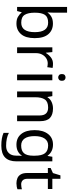

<svg xmlns="http://www.w3.org/2000/svg" viewBox="920 -1720 1040 2920"><g transform="rotate(90 1440.0 -260.0)"><path d="M173 -575Q173 -541 171.5 -511.5Q170 -482 168 -465H173Q196 -499 236 -522Q276 -545 339 -545Q439 -545 499.5 -475.5Q560 -406 560 -268Q560 -130 499 -60Q438 10 339 10Q276 10 236 -13Q196 -36 173 -68H166L148 0H85V-760H173ZM324 -472Q239 -472 206 -423Q173 -374 173 -271V-267Q173 -168 205.5 -115.5Q238 -63 326 -63Q398 -63 433.5 -116Q469 -169 469 -269Q469 -472 324 -472Z M950 -546Q965 -546 982.5 -544.5Q1000 -543 1013 -540L1002 -459Q989 -462 973.5 -464Q958 -466 944 -466Q903 -466 867 -443.5Q831 -421 809.5 -380.5Q788 -340 788 -286V0H700V-536H772L782 -438H786Q812 -482 853 -514Q894 -546 950 -546Z M1158 -737Q1178 -737 1193.5 -723.5Q1209 -710 1209 -681Q1209 -653 1193.5 -639Q1178 -625 1158 -625Q1136 -625 1121 -639Q1106 -653 1106 -681Q1106 -710 1121 -723.5Q1136 -737 1158 -737ZM1201 -536V0H1113V-536Z M1629 -546Q1725 -546 1774 -499.5Q1823 -453 1823 -349V0H1736V-343Q1736 -472 1616 -472Q1527 -472 1493 -422Q1459 -372 1459 -278V0H1371V-536H1442L1455 -463H1460Q1486 -505 1532 -525.5Q1578 -546 1629 -546Z M2179 -546Q2232 -546 2274.5 -526Q2317 -506 2347 -465H2352L2364 -536H2434V9Q2434 124 2375.5 182Q2317 240 2194 240Q2076 240 2001 206V125Q2080 167 2199 167Q2268 167 2307.5 126.5Q2347 86 2347 16V-5Q2347 -17 2348 -39.5Q2349 -62 2350 -71H2346Q2292 10 2180 10Q2076 10 2017.5 -63Q1959 -136 1959 -267Q1959 -395 2017.5 -470.5Q2076 -546 2179 -546ZM2191 -472Q2124 -472 2087 -418.5Q2050 -365 2050 -266Q2050 -167 2086.5 -114.5Q2123 -62 2193 -62Q2274 -62 2311 -105.5Q2348 -149 2348 -246V-267Q2348 -377 2310 -424.5Q2272 -472 2191 -472Z M2783 -62Q2803 -62 2824 -65.5Q2845 -69 2858 -73V-6Q2844 1 2818 5.5Q2792 10 2768 10Q2726 10 2690.5 -4.5Q2655 -19 2633 -55Q2611 -91 2611 -156V-468H2535V-510L2612 -545L2647 -659H2699V-536H2854V-468H2699V-158Q2699 -109 2722.5 -85.5Q2746 -62 2783 -62Z"/></g></svg>

Font: Noto Sans Tifinagh Ahaggar
Style: Regular
Weight: 400
Designer: JamraPatel
Foundry: JamraPatel LLC
Version: Version 2.006; ttfautohint (v1.8.4.7-5d5b)